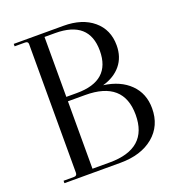

<svg xmlns="http://www.w3.org/2000/svg" viewBox="-118 -723 742 816"><g transform="rotate(-20 253.0 -315.0)"><path d="M494 -172Q494 -93 438 -46.5Q382 0 288 0H35V-11H82Q96 -11 96 -25V-607Q96 -619 82 -619H35V-630H260Q344 -630 394 -588Q444 -546 444 -475Q444 -422 414.5 -386Q385 -350 332 -335Q407 -325 450.5 -282Q494 -239 494 -172ZM216 -613H168V-342H216Q369 -342 369 -478Q369 -613 216 -613ZM246 -322H168V-17H246Q419 -17 419 -170Q419 -322 246 -322Z"/></g></svg>

Font: Arapey Regular-Display
Style: Regular
Weight: 400
Designer: Eduardo Rodriguez Tunni
Foundry: Eduardo Rodriguez Tunni
Version: Version 4.000